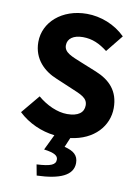

<svg xmlns="http://www.w3.org/2000/svg" viewBox="-97 -729 751 1032"><g transform="rotate(10 278.0 -212.5)"><path d="M177 239C302 235 374 204 374 136C374 94 348 73 298 61L320 9C449 -7 522 -93 522 -190C522 -282 472 -335 393 -367L309 -401C253 -424 210 -438 210 -478C210 -515 242 -537 293 -537C345 -537 385 -518 428 -485L503 -578C447 -634 368 -664 293 -664C157 -664 61 -578 61 -470C61 -375 125 -319 192 -292L277 -256C334 -232 371 -219 371 -178C371 -139 341 -115 280 -115C226 -115 166 -143 119 -183L35 -82C90 -30 162 1 233 9L192 94C253 102 269 116 269 136C269 164 244 176 166 180Z"/></g></svg>

Font: Giro Sans Regular
Style: Bold
Weight: 700
Designer: Paul D. Hunt
Foundry: Adobe Systems Incorporated
Version: Version 1.000;PS 1.0;hotconv 1.0.88;makeotf.lib2.5.647800